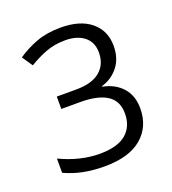

<svg xmlns="http://www.w3.org/2000/svg" viewBox="-91 -922 521 583"><g transform="rotate(-20 169.5 -631.0)"><path d="M168 -852Q231 -852 266 -823Q301 -794 301 -745Q301 -704 279.5 -677.5Q258 -651 226 -642V-640Q266 -632 289 -606Q312 -580 312 -539Q312 -480 271 -445Q230 -410 150 -410Q77 -410 22 -436V-482Q87 -451 150 -451Q207 -451 235 -474.5Q263 -498 263 -540Q263 -581 233.5 -600Q204 -619 148 -619H86V-659H148Q200 -659 226 -681Q252 -703 252 -741Q252 -775 229 -793Q206 -811 168 -811Q134 -811 106 -800.5Q78 -790 50 -773L27 -807Q56 -827 90 -839.5Q124 -852 168 -852Z"/></g></svg>

Font: BC Sans Light
Style: Regular
Weight: 300
Designer: Monotype Design Team
Foundry: Monotype Imaging Inc.
Version: Version 2.000;GOOG;noto-source:20170915:90ef993387c0